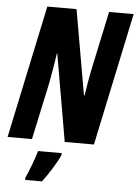

<svg xmlns="http://www.w3.org/2000/svg" viewBox="-65 -761 737 1028"><g transform="rotate(5 303.5 -246.5)"><path d="M127 0 192 -303Q197 -330 205 -375Q213 -420 220 -469H222L303 0H460L611 -714H479L414 -409Q408 -382 401 -341Q394 -300 387 -257H384L304 -714H147L-4 0ZM200 221Q223 191 250 148Q277 105 292 71V61H165Q156 94 139.5 137Q123 180 110 208V221Z"/></g></svg>

Font: Noto Sans UI Condensed ExtraBold
Style: Italic
Weight: 800
Width: 3
Designer: Monotype Design Team
Foundry: Monotype Imaging Inc.
Version: 1.001